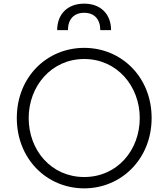

<svg xmlns="http://www.w3.org/2000/svg" viewBox="-20 -1019 921 1051"><path d="M352 -854C352 -913 384 -949 441 -949C497 -949 529 -913 529 -854H588C588 -939 534 -999 441 -999C347 -999 293 -939 293 -854ZM441 12C644 12 810 -149 810 -373C810 -598 644 -757 441 -757C237 -757 72 -598 72 -373C72 -149 236 12 441 12ZM441 -50C261 -50 137 -196 137 -373C137 -547 261 -696 441 -696C621 -696 745 -547 745 -373C745 -196 621 -50 441 -50Z"/></svg>

Font: Plus Jakarta Sans Light
Style: Regular
Weight: 300
Designer: Gumpita Rahayu
Foundry: Tokotype
Version: Version 2.071;gftools[0.9.30]